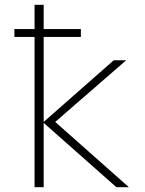

<svg xmlns="http://www.w3.org/2000/svg" viewBox="-20 -780 603 800"><path d="M124 0H162V-268L465 0H517L210 -272L506 -529H454L162 -272V-626H317V-659H162V-760H124V-659H40V-626H124Z"/></svg>

Font: Noto Sans Mono SemiCondensed ExtraLight
Style: Regular
Weight: 200
Width: 4
Designer: Monotype Design Team
Foundry: Monotype Imaging Inc.
Version: Version 2.014